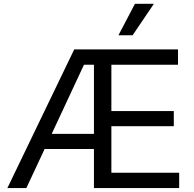

<svg xmlns="http://www.w3.org/2000/svg" viewBox="-20 -959 989 979"><path d="M358.4 -707H887.7V-628.9H547.9V-392.6H866.2V-315.4H547.9V-78.1H893.6V0H459V-199.2H207.5L114.3 0H17.6ZM459 -276.4V-628.9H408.2L243.7 -276.4ZM668 -939.5H764.6L656.2 -779.3H584Z"/></svg>

Font: Pretendard GOV
Style: Regular
Weight: 400
Designer: Base glyphs from Inter by Rasmus Andersson; Hangeul glyphs from Noto Sans CJK(Source Han Sans) by Jang Soo-young and Kan
Foundry: Kil Hyung-jin
Version: Version 1.309